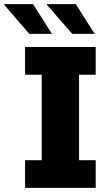

<svg xmlns="http://www.w3.org/2000/svg" viewBox="-67 -915 541 935"><path d="M399 -551H318V-135H399V0H55V-135H136V-551H55V-686H399ZM186 -750H76L-47 -892L-45 -895H94ZM394 -750H285L161 -892L163 -895H302Z"/></svg>

Font: Chivo ExtraBold
Style: Regular
Weight: 800
Designer: Hector Gatti
Foundry: Omnibus-Type
Version: Version 1.007